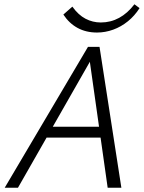

<svg xmlns="http://www.w3.org/2000/svg" viewBox="-20 -877 672 897"><path d="M483 0 395 -622H419L64 0H2L391 -658H445L547 0ZM163 -234 191 -285H467L482 -234ZM433 -725Q382 -725 342.5 -746.5Q303 -768 276 -809L318 -846Q346 -807 379.5 -789.5Q413 -772 451 -772Q497 -772 536.5 -793.5Q576 -815 608 -857L632 -839Q609 -803 577.5 -777.5Q546 -752 509 -738.5Q472 -725 433 -725Z"/></svg>

Font: Ysabeau Infant Light
Style: Italic
Weight: 300
Italic angle: -12°
Designer: Christian Thalmann (Catharsis Fonts)
Version: Version 2.001;gftools[0.9.30]; featfreeze: ss01,ss02,lnum